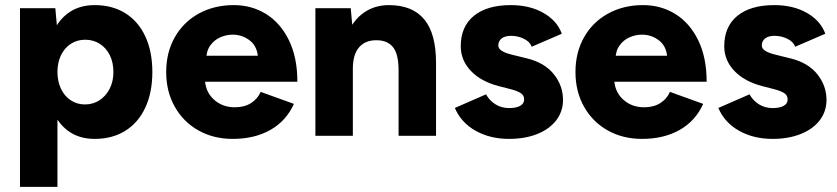

<svg xmlns="http://www.w3.org/2000/svg" viewBox="-20 -532 3279 752"><path d="M58.3 -500H196.7L205 -408V200H58.3ZM159.2 -250Q159.2 -331.1 181.3 -389.8Q203.4 -448.6 246.3 -480.3Q289.1 -512 350.7 -512Q420 -512 470.8 -480.3Q521.6 -448.6 549.1 -389.5Q576.7 -330.3 576.7 -250Q576.7 -169.7 549.1 -110.5Q521.6 -51.4 470.8 -19.7Q420 12 350.7 12Q289.1 12 246.3 -19.7Q203.4 -51.4 181.3 -110.2Q159.2 -168.9 159.2 -250ZM424.2 -250Q424.2 -286.9 410.2 -315.6Q396.1 -344.3 370.8 -360.4Q345.5 -376.4 313.7 -376.4Q282.1 -376.4 257.4 -360.4Q232.7 -344.3 218.8 -315.6Q205 -286.9 205 -250.2Q205 -213.5 218.8 -184.4Q232.6 -155.3 257.2 -139.1Q281.8 -122.9 312.7 -122.9Q344.4 -122.9 369.6 -139.3Q394.8 -155.7 409.5 -184.4Q424.2 -213.1 424.2 -250Z M630.9 -250Q630.9 -326.3 664.4 -385.8Q697.9 -445.3 758.3 -478.7Q818.7 -512 895.5 -512Q965.9 -512 1022.3 -477Q1078.7 -441.9 1111.7 -374.3Q1144.7 -306.7 1144.7 -211.9H767.3L782.3 -228.2Q782.3 -175.4 816.1 -143.6Q849.8 -111.8 899.8 -111.8Q936.9 -111.8 962.8 -128Q988.7 -144.2 1001 -172.1L1131.2 -125.1Q1100.6 -57.7 1038.5 -22.8Q976.4 12 891.6 12Q816.1 12 757 -21.3Q697.8 -54.7 664.4 -114.2Q630.9 -173.7 630.9 -250ZM773.3 -313.6H1003.9L990.8 -296.4Q990.8 -346.9 960.6 -371.6Q930.4 -396.3 891.2 -396.3Q866.8 -396.3 843 -386Q819.1 -375.6 803.3 -353.5Q787.5 -331.3 787.5 -296.4Z M1215.3 -500H1353.7L1362 -408V0H1215.3ZM1541.1 -256H1687.8V0H1541.1ZM1458.8 -374.4Q1411.7 -375.8 1386.8 -347.2Q1362 -318.5 1362 -263.5H1316.3Q1316.3 -341.3 1339.7 -397.3Q1363.1 -453.2 1405.4 -482.6Q1447.7 -512 1503.1 -512Q1595.1 -512 1641.6 -456.2Q1688.1 -400.4 1687.8 -284.1V-256H1541.1Q1541.1 -319 1520.3 -346Q1499.5 -372.9 1458.8 -374.4Z M1761.5 -109.2 1883.6 -162.5Q1897.8 -137.1 1921.4 -122.9Q1944.9 -108.7 1973.9 -108.7Q2001.7 -108.7 2017.3 -117.4Q2032.9 -126.1 2032.9 -142.6Q2032.9 -158.4 2019.7 -167.2Q2006.6 -176 1977.9 -183.3L1933.5 -194.7Q1863.6 -212.8 1824.1 -254.4Q1784.6 -296.1 1784.6 -351Q1784.6 -428 1836.1 -470Q1887.6 -512 1980.7 -512Q2055 -512 2108.6 -481.3Q2162.3 -450.6 2180.4 -399.8L2062.3 -348.9Q2056 -368.2 2032.3 -379.9Q2008.7 -391.7 1981.6 -391.7Q1957.7 -391.7 1944.7 -381.4Q1931.7 -371.2 1931.7 -353.6Q1931.7 -341.6 1945.5 -332.8Q1959.3 -323.9 1987.3 -317.3L2044.9 -303.1Q2113.5 -286.1 2149.3 -241.1Q2185.1 -196 2185.1 -140.9Q2185.1 -95 2158.2 -60.3Q2131.3 -25.7 2083.4 -6.8Q2035.6 12 1973.9 12Q1899.3 12 1842.5 -20Q1785.7 -52.1 1761.5 -109.2Z M2233.9 -250Q2233.9 -326.3 2267.4 -385.8Q2300.9 -445.3 2361.3 -478.7Q2421.7 -512 2498.5 -512Q2568.9 -512 2625.3 -477Q2681.7 -441.9 2714.7 -374.3Q2747.7 -306.7 2747.7 -211.9H2370.3L2385.3 -228.2Q2385.3 -175.4 2419.1 -143.6Q2452.8 -111.8 2502.8 -111.8Q2539.9 -111.8 2565.8 -128Q2591.7 -144.2 2604 -172.1L2734.2 -125.1Q2703.6 -57.7 2641.5 -22.8Q2579.4 12 2494.6 12Q2419.1 12 2360 -21.3Q2300.8 -54.7 2267.4 -114.2Q2233.9 -173.7 2233.9 -250ZM2376.3 -313.6H2606.9L2593.8 -296.4Q2593.8 -346.9 2563.6 -371.6Q2533.4 -396.3 2494.2 -396.3Q2469.8 -396.3 2446 -386Q2422.1 -375.6 2406.3 -353.5Q2390.5 -331.3 2390.5 -296.4Z M2793.5 -109.2 2915.6 -162.5Q2929.8 -137.1 2953.4 -122.9Q2976.9 -108.7 3005.9 -108.7Q3033.7 -108.7 3049.3 -117.4Q3064.9 -126.1 3064.9 -142.6Q3064.9 -158.4 3051.7 -167.2Q3038.6 -176 3009.9 -183.3L2965.5 -194.7Q2895.6 -212.8 2856.1 -254.4Q2816.6 -296.1 2816.6 -351Q2816.6 -428 2868.1 -470Q2919.6 -512 3012.7 -512Q3087 -512 3140.6 -481.3Q3194.3 -450.6 3212.4 -399.8L3094.3 -348.9Q3088 -368.2 3064.3 -379.9Q3040.7 -391.7 3013.6 -391.7Q2989.7 -391.7 2976.7 -381.4Q2963.7 -371.2 2963.7 -353.6Q2963.7 -341.6 2977.5 -332.8Q2991.3 -323.9 3019.3 -317.3L3076.9 -303.1Q3145.5 -286.1 3181.3 -241.1Q3217.1 -196 3217.1 -140.9Q3217.1 -95 3190.2 -60.3Q3163.3 -25.7 3115.4 -6.8Q3067.6 12 3005.9 12Q2931.3 12 2874.5 -20Q2817.7 -52.1 2793.5 -109.2Z"/></svg>

Font: Oak Sans Light
Style: Regular
Weight: 400
Designer: Erik Kennedy, Walven
Foundry: Erik Kennedy, Walven
Version: Version 1.100;Glyphs 3.1.2 (3151)